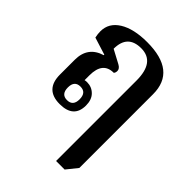

<svg xmlns="http://www.w3.org/2000/svg" viewBox="-226 -676 1033 1033"><g transform="rotate(45 291.0 -159.5)"><path d="M501 178V-383Q501 -559 281 -559Q179 -559 120 -522.5Q61 -486 61 -422Q61 -402 66 -379L165 -348V-344Q72 -316 72 -216V-104Q72 10 183 10Q289 10 289 -85Q289 -129 264.5 -153.5Q240 -178 204 -178Q195 -178 187 -176V-213Q187 -315 270 -315Q277 -322 277 -336Q277 -353 255 -365L178 -406Q178 -513 281 -513Q386 -513 386 -372V240H451ZM196 -33Q151 -33 151 -85Q151 -136 196 -136Q241 -136 241 -84Q241 -33 196 -33Z"/></g></svg>

Font: Noto Serif Thai SemiCondensed Semi
Style: Regular
Weight: 600
Width: 4
Designer: Monotype Design Team
Foundry: Monotype Imaging Inc.
Version: Version 1.901